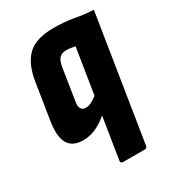

<svg xmlns="http://www.w3.org/2000/svg" viewBox="-170 -599 791 878"><g transform="rotate(-30 226.0 -160.0)"><path d="M221 185Q206 185 208 171L296 -382Q285 -384 273.5 -386Q262 -388 249 -388Q225 -388 212.5 -374Q200 -360 195 -328L170 -168Q160 -115 197 -115Q213 -115 230.5 -124.5Q248 -134 268 -151L269 -72Q231 -33 192.5 -12.5Q154 8 113 8Q56 8 34.5 -30Q13 -68 26 -147L56 -337Q70 -422 113.5 -463.5Q157 -505 250 -505Q309 -505 357 -496Q405 -487 452 -485L348 171Q347 185 334 185Z"/></g></svg>

Font: Sofia Sans Condensed Black
Style: Italic
Weight: 900
Italic angle: -9°
Version: Version 4.100